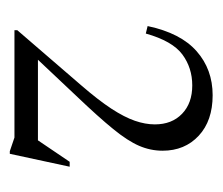

<svg xmlns="http://www.w3.org/2000/svg" viewBox="-50 -682 433 372"><g transform="rotate(90 166.0 -495.5)"><path d="M235.5 -329.5 293 -414.5H302.5L277.5 -298.5H272.5L246 -307.5H38V-313L144.5 -436.5Q173.5 -470 190 -495.2Q206.5 -520.5 213.5 -540.8Q220.5 -561 220.5 -579.5Q220.5 -612.5 200 -632.2Q179.5 -652 145 -652Q111 -652 85 -632.8Q59 -613.5 44.5 -562L30 -565.5Q43.5 -629.5 78.8 -660.5Q114 -691.5 164 -691.5Q213.5 -691.5 242.5 -664.5Q271.5 -637.5 271.5 -594.5Q271.5 -571 262 -549Q252.5 -527 229.5 -498.8Q206.5 -470.5 165.5 -427.5L74.5 -331L78.5 -353H270Z"/></g></svg>

Font: Newsreader 36pt Light
Style: Regular
Weight: 300
Designer: Hugues Gentile
Foundry: Production Type
Version: Version 1.003